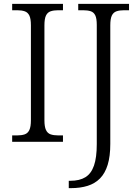

<svg xmlns="http://www.w3.org/2000/svg" viewBox="-20 -734 724 994"><path d="M43 0V-33H69Q92 -33 108 -38.5Q124 -44 132 -61Q140 -78 140 -111V-603Q140 -637 132 -653.5Q124 -670 108 -675.5Q92 -681 69 -681H43V-714H306V-681H281Q258 -681 242 -675.5Q226 -670 218 -653.5Q210 -637 210 -603V-111Q210 -78 218 -61Q226 -44 242 -38.5Q258 -33 281 -33H306V0ZM336 240V202H344Q392 202 422 183.5Q452 165 466.5 123.5Q481 82 481 12V-605Q481 -639 473 -655Q465 -671 449 -676Q433 -681 410 -681H385V-714H648V-681H623Q599 -681 583 -675.5Q567 -670 559 -653.5Q551 -637 551 -603V11Q551 75 537.5 119Q524 163 498 189.5Q472 216 434 228Q396 240 347 240Z"/></svg>

Font: Noto Rashi Hebrew Light
Style: Regular
Weight: 300
Version: Version 1.006